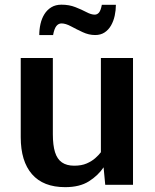

<svg xmlns="http://www.w3.org/2000/svg" viewBox="-20 -770 646 800"><path d="M251.5 9.8Q160.2 9.8 113.3 -44.2Q66.4 -98.1 66.4 -198.2V-528.3H200.2V-210.9Q200.2 -165 209.2 -136Q218.3 -106.9 238 -93.3Q257.8 -79.6 289.1 -79.6Q319.8 -79.6 341.1 -88.9Q362.3 -98.1 377 -111.1Q391.6 -124 400.4 -135.7V-528.3H534.2V0H418.5L411.6 -72.8Q388.7 -38.6 350.3 -14.4Q312 9.8 251.5 9.8ZM143.6 -624Q143.6 -647.5 148.7 -670.2Q153.8 -692.9 165 -710.9Q176.3 -729 193.8 -739.7Q211.4 -750.5 236.3 -750.5Q268.1 -750.5 294.2 -740.2Q320.3 -730 340.1 -719.5Q359.9 -709 374.5 -709Q385.3 -709 392.6 -717.8Q399.9 -726.6 404.3 -750H462.9Q462.9 -727.5 458 -704.8Q453.1 -682.1 442.6 -663.8Q432.1 -645.5 415.8 -634.8Q399.4 -624 376.5 -624Q350.1 -624 324.5 -636Q298.8 -647.9 276.1 -660.2Q253.4 -672.4 236.3 -672.4Q223.6 -672.4 214.8 -661.4Q206.1 -650.4 201.2 -624Z"/></svg>

Font: Comme SemiBold
Style: Regular
Weight: 600
Version: Version 1.000;gftools[0.9.27]